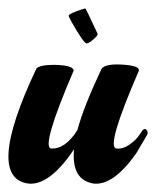

<svg xmlns="http://www.w3.org/2000/svg" viewBox="-33 -441 373 459"><path d="M171 -421Q172 -421 200 -361Q203 -356 183 -341Q176 -337 174 -337Q167 -338 139 -387Q132 -400 131 -403Q131 -406 141 -410.5Q151 -415 161 -418ZM97 -286Q143 -285 143 -272Q65 -90 89 -86Q123 -84 152 -130Q167 -186 210 -277Q220 -290 267 -286Q301 -283 299 -272Q220 -90 245 -86Q260 -84 276 -95Q292 -106 300 -118L308 -130Q315 -136 319 -128Q321 -124 319 -119Q319 -119 293 -75Q239 2 192 -2Q137 -10 144 -84Q86 2 36 -2Q-70 -15 54 -277Q62 -286 97 -286Z"/></svg>

Font: Sagha
Style: Regular
Weight: 400
Designer: MUHAMMAD YONI
Version: Version 001.000